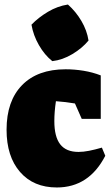

<svg xmlns="http://www.w3.org/2000/svg" viewBox="-20 -814 496 848"><path d="M231 14Q128 14 68.5 -54.5Q9 -123 9 -241Q9 -368 77.5 -438Q146 -508 270 -508Q309 -508 349 -501.5Q389 -495 425 -481V-289H341L311 -357Q270 -364 227 -367Q220 -320 220 -279Q220 -210 246 -176.5Q272 -143 327 -143Q348 -143 373.5 -148Q399 -153 430 -162L445 -126Q373 14 231 14ZM280 -794Q315 -763 339.5 -721.5Q364 -680 371 -635Q343 -601 299.5 -575Q256 -549 211 -544Q177 -571 152 -614.5Q127 -658 119 -705Q150 -737 192 -762Q234 -787 280 -794Z"/></svg>

Font: Piazzolla Black
Style: Regular
Weight: 900
Designer: Juan Pablo del Peral
Foundry: Huerta Tipografica
Version: Version 1.330